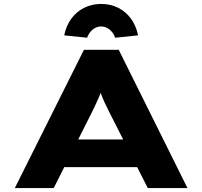

<svg xmlns="http://www.w3.org/2000/svg" viewBox="-20 -952 1024 972"><path d="M55 0 405 -700H581L929 0H728L533 -385Q521 -409 511.5 -429Q502 -449 495 -467.5Q488 -486 481.5 -504Q475 -522 470 -540L511 -541Q505 -522 498 -503Q491 -484 483 -465Q475 -446 465.5 -426Q456 -406 446 -385L252 0ZM220 -106 282 -246H703L729 -106ZM421 -761 305 -773Q315 -822 341 -857.5Q367 -893 406 -912.5Q445 -932 492 -932Q540 -932 578.5 -912.5Q617 -893 643 -857.5Q669 -822 679 -773L563 -761Q554 -787 534.5 -802.5Q515 -818 492 -818Q469 -818 449.5 -802.5Q430 -787 421 -761Z"/></svg>

Font: Lexend Zetta ExtraBold
Style: Regular
Weight: 800
Designer: Bonnie Shaver-Troup, Thomas Jockin
Foundry: Lexend
Version: Version 1.007